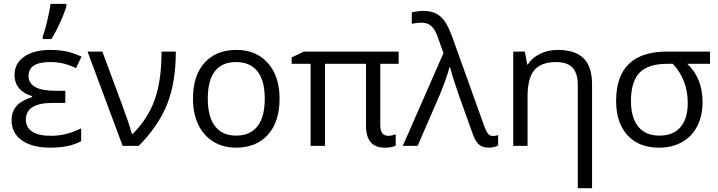

<svg xmlns="http://www.w3.org/2000/svg" viewBox="-20 -769 3785 1012"><path d="M324.2 -290.5V-226.6H257.3Q116.2 -226.6 116.2 -138.2Q116.2 -97.7 149.4 -75.4Q182.6 -53.2 249 -53.2Q287.1 -53.2 324.7 -62Q362.3 -70.8 407.7 -92.3V-24.9Q345.7 9.3 245.1 9.3Q149.9 9.3 95.5 -29.1Q41 -67.4 41 -134.8Q41 -179.2 65.9 -209Q90.8 -238.8 149.4 -257.3V-262.2Q105 -274.9 80.8 -303.7Q56.6 -332.5 56.6 -374Q56.6 -434.6 107.4 -470.2Q158.2 -505.9 245.1 -505.9Q289.6 -505.9 326.9 -498.5Q364.3 -491.2 409.7 -470.7L380.9 -410.2Q338.4 -429.2 308.8 -435.5Q279.3 -441.9 243.7 -441.9Q130.4 -441.9 130.4 -368.7Q130.4 -290.5 273.9 -290.5ZM205.1 -575.7Q217.3 -608.4 229.2 -659.9Q241.2 -711.4 246.6 -748.5H330.1V-738.3Q321.8 -704.6 297.1 -650.9Q272.5 -597.2 250.5 -563H205.1Z M441.4 -497.1H519.5L618.7 -229.5Q630.4 -199.2 649.2 -145.3Q668 -91.3 675.3 -63H679.2Q759.3 -142.6 795.4 -243.4Q831.5 -344.2 831.5 -497.1H906.7Q906.7 -332.5 859.9 -217.3Q813 -102.1 710.9 0H626.5Z M1453.6 -249Q1453.6 -127.4 1392.3 -59.1Q1331.1 9.3 1223.1 9.3Q1156.7 9.3 1105 -22.2Q1053.2 -53.7 1025.1 -112.1Q997.1 -170.4 997.1 -249Q997.1 -370.6 1057.9 -438.2Q1118.7 -505.9 1226.6 -505.9Q1330.6 -505.9 1392.1 -436.5Q1453.6 -367.2 1453.6 -249ZM1075.2 -249Q1075.2 -153.8 1113.3 -104Q1151.4 -54.2 1225.1 -54.2Q1298.8 -54.2 1337.2 -103.8Q1375.5 -153.3 1375.5 -249Q1375.5 -343.8 1337.2 -392.8Q1298.8 -441.9 1224.1 -441.9Q1150.4 -441.9 1112.8 -393.6Q1075.2 -345.2 1075.2 -249Z M2026.9 -53.2Q2043.9 -53.2 2065.9 -61V-2Q2046.4 9.3 2008.3 9.3Q1909.2 9.3 1909.2 -105.5V-432.6H1692.9V0H1617.2V-432.6H1517.1V-466.3L1582 -497.1H2081.1V-432.6H1984.4V-111.3Q1984.4 -78.1 1995.8 -65.7Q2007.3 -53.2 2026.9 -53.2Z M2103 0 2317.4 -489.3 2291 -563Q2277.8 -601.1 2266.4 -616.9Q2254.9 -632.8 2239.7 -641.1Q2224.6 -649.4 2202.1 -649.4Q2176.3 -649.4 2150.4 -643.6V-703.6Q2181.2 -711.4 2209.5 -711.4Q2251 -711.4 2278.3 -697.8Q2305.7 -684.1 2325.7 -654.8Q2345.7 -625.5 2370.1 -556.6L2534.7 -97.7Q2543.5 -75.2 2553 -63.7Q2562.5 -52.2 2578.1 -52.2Q2590.3 -52.2 2605.5 -56.6V-2Q2583.5 9.3 2556.2 9.3Q2522.5 9.3 2503.7 -8.1Q2484.9 -25.4 2471.7 -63L2400.9 -260.7Q2362.8 -369.6 2353 -413.1H2348.6Q2335.9 -360.4 2296.4 -265.6L2181.2 0Z M3025.4 223.1V-321.3Q3025.4 -382.3 2997.8 -412.1Q2970.2 -441.9 2911.1 -441.9Q2833 -441.9 2796.9 -399.9Q2760.7 -357.9 2760.7 -260.7V0H2685.1V-497.1H2746.6L2758.8 -429.2H2762.2Q2785.6 -465.8 2827.4 -485.8Q2869.1 -505.9 2920.4 -505.9Q3009.8 -505.9 3055.2 -462.6Q3100.6 -419.4 3100.6 -324.2V223.1Z M3683.1 -230.5Q3683.1 -159.2 3655.3 -104.5Q3627.4 -49.8 3575.4 -20.3Q3523.4 9.3 3453.6 9.3Q3347.2 9.3 3287.4 -56.2Q3227.5 -121.6 3227.5 -236.8Q3227.5 -497.1 3496.1 -497.1H3722.2V-432.6H3602.5Q3683.1 -356.9 3683.1 -230.5ZM3305.7 -236.8Q3305.7 -148.9 3344 -101.6Q3382.3 -54.2 3455.6 -54.2Q3527.8 -54.2 3566.4 -98.6Q3605 -143.1 3605 -225.6Q3605 -348.1 3526.4 -432.6H3496.6Q3396 -432.6 3350.8 -385.5Q3305.7 -338.4 3305.7 -236.8Z"/></svg>

Font: Bpm'online Open Sans
Style: Regular
Weight: 400
Foundry: Ascender Corporation
Version: Version 1.10